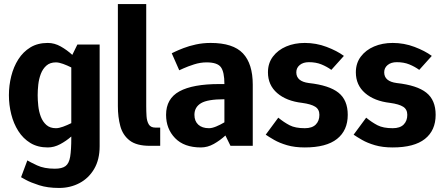

<svg xmlns="http://www.w3.org/2000/svg" viewBox="-20 -720 2189 948"><path d="M256 -412Q227 -412 209 -396Q191 -380 181.5 -355Q172 -330 169 -302Q166 -274 166 -250Q166 -226 169 -197.5Q172 -169 181.5 -144Q191 -119 209 -103Q227 -87 256 -87Q271 -87 291.5 -94.5Q312 -102 332 -112V-387Q312 -397 291.5 -404.5Q271 -412 256 -412ZM115 72Q128 80 163 96.5Q198 113 251 113Q286 113 303.5 100Q321 87 326.5 53.5Q332 20 332 -40V-46Q307 -24 277 -8Q247 8 216 8Q166 8 130 -14Q94 -36 70.5 -73Q47 -110 35.5 -156Q24 -202 24 -250Q24 -298 35.5 -344Q47 -390 70.5 -427Q94 -464 130 -486Q166 -508 216 -508Q249 -508 280 -490.5Q311 -473 337 -449L362 -500H472V2Q472 68 445 114Q418 160 372.5 184Q327 208 272 208H271Q215 208 173 194.5Q131 181 107.5 168Q84 155 84 155Z M747 -90H771V0H720Q654 0 620 -26.5Q586 -53 574 -97.5Q562 -142 562 -196V-700H702V-196Q702 -171 703.5 -146.5Q705 -122 714.5 -106Q724 -90 747 -90Z M940 -153Q940 -122 959 -104.5Q978 -87 1012 -87Q1027 -87 1047.5 -95.5Q1068 -104 1088 -116V-230Q1005 -230 972.5 -210.5Q940 -191 940 -153ZM972 8Q889 8 844.5 -38Q800 -84 800 -153Q800 -233 866 -269Q932 -305 1063 -305H1088Q1088 -365 1070.5 -388.5Q1053 -412 1000 -412Q969 -412 938 -402Q907 -392 886 -382.5Q865 -373 865 -373L828 -457Q828 -457 843.5 -464.5Q859 -472 886 -482.5Q913 -493 947.5 -500.5Q982 -508 1020 -508Q1131 -508 1179.5 -456.5Q1228 -405 1228 -302V0H1118L1093 -51Q1067 -27 1036 -9.5Q1005 8 972 8Z M1292 -55 1354 -139Q1382 -116 1410 -101.5Q1438 -87 1485 -87Q1521 -87 1539 -105Q1557 -123 1557 -153Q1557 -180 1536.5 -193Q1516 -206 1472 -212Q1394 -221 1348.5 -260.5Q1303 -300 1303 -363Q1303 -408 1327.5 -440.5Q1352 -473 1393 -490.5Q1434 -508 1485 -508Q1541 -508 1592.5 -488.5Q1644 -469 1678 -444L1616 -375Q1594 -391 1567 -402Q1540 -413 1505 -413Q1477 -413 1460 -399Q1443 -385 1443 -363Q1443 -318 1505 -310Q1605 -299 1651 -262.5Q1697 -226 1697 -153Q1697 -76 1644 -34Q1591 8 1485 8Q1435 8 1397.5 -3Q1360 -14 1334 -29Q1308 -44 1292 -55Z M1726 -55 1788 -139Q1816 -116 1844 -101.5Q1872 -87 1919 -87Q1955 -87 1973 -105Q1991 -123 1991 -153Q1991 -180 1970.5 -193Q1950 -206 1906 -212Q1828 -221 1782.5 -260.5Q1737 -300 1737 -363Q1737 -408 1761.5 -440.5Q1786 -473 1827 -490.5Q1868 -508 1919 -508Q1975 -508 2026.5 -488.5Q2078 -469 2112 -444L2050 -375Q2028 -391 2001 -402Q1974 -413 1939 -413Q1911 -413 1894 -399Q1877 -385 1877 -363Q1877 -318 1939 -310Q2039 -299 2085 -262.5Q2131 -226 2131 -153Q2131 -76 2078 -34Q2025 8 1919 8Q1869 8 1831.5 -3Q1794 -14 1768 -29Q1742 -44 1726 -55Z"/></svg>

Font: Epunda Sans
Style: Bold
Weight: 700
Designer: Simon Atzbach
Foundry: typofactur
Version: Version 2.204; ttfautohint (v1.8.4.7-5d5b)